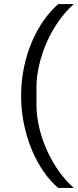

<svg xmlns="http://www.w3.org/2000/svg" viewBox="-20 -780 380 937"><path d="M83 -312Q83 -384 97 -451Q111 -518 135.5 -575.5Q160 -633 193 -680Q226 -727 264 -760H340Q298 -722 264.5 -674Q231 -626 207.5 -572Q184 -518 171 -462Q158 -406 158 -354V-268Q158 -215 171 -159Q184 -103 208 -49Q232 5 265.5 53Q299 101 340 137H264Q227 106 194 59Q161 12 136.5 -46Q112 -104 97.5 -171.5Q83 -239 83 -312Z"/></svg>

Font: IBM Plex Sans KR
Style: Regular
Weight: 400
Designer: Mike Abbink; Paul van der Laan; Pieter van Rosmalen; Wujin Sim; Chorong Kim; Dohee Lee;
Foundry: Sandoll Inc.
Version: Version 1.001